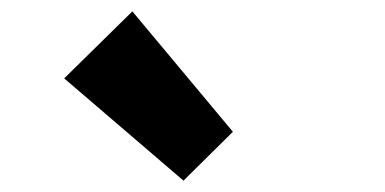

<svg xmlns="http://www.w3.org/2000/svg" viewBox="-20 -973 677 338"><path d="M303 -655 390 -741 213 -953 93 -835Z"/></svg>

Font: Noto Sans CJK HK Black
Style: Regular
Weight: 900
Designer: Ryoko NISHIZUKA 西塚涼子 (kana, bopomofo & ideographs); Paul D. Hunt (Latin, Greek & Cyrillic); Sandoll Communications 산돌커뮤니
Foundry: Adobe
Version: Version 2.004;hotconv 1.0.118;makeotfexe 2.5.65603